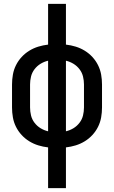

<svg xmlns="http://www.w3.org/2000/svg" viewBox="-20 -755 588 990"><path d="M228 215V5Q202 2 177.5 -5.5Q153 -13 131 -26.5Q109 -40 91.5 -59Q74 -78 62.5 -101Q51 -124 46.5 -149.5Q42 -175 42 -201V-319Q42 -345 46.5 -370.5Q51 -396 62.5 -419Q74 -442 91.5 -461Q109 -480 131 -493.5Q153 -507 177.5 -514.5Q202 -522 228 -525V-735H320V-525Q346 -522 370.5 -514.5Q395 -507 417 -493.5Q439 -480 456.5 -461Q474 -442 485.5 -419Q497 -396 501.5 -370.5Q506 -345 506 -319V-201Q506 -175 501.5 -149.5Q497 -124 485.5 -101Q474 -78 456.5 -59Q439 -40 417 -26.5Q395 -13 370.5 -5.5Q346 2 320 5V215ZM228 -78V-442Q207 -437 189 -426Q171 -415 158 -398Q145 -381 140 -360.5Q135 -340 135 -319V-201Q135 -180 140 -159.5Q145 -139 158 -122Q171 -105 189 -94Q207 -83 228 -78ZM320 -78Q341 -83 359 -94Q377 -105 390 -122Q403 -139 408 -159.5Q413 -180 413 -201V-319Q413 -340 408 -360.5Q403 -381 390 -398Q377 -415 359 -426Q341 -437 320 -442Z"/></svg>

Font: Iosevka Semi-Condensed Medium
Style: Regular
Weight: 500
Monospace: yes
Designer: Belleve Invis
Foundry: Belleve Invis
Version: Version 27.3.5